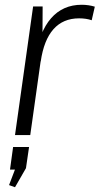

<svg xmlns="http://www.w3.org/2000/svg" viewBox="-20 -567 418 806"><path d="M119 -540H159L158 -362L107 0H43ZM130 -326Q145 -434 194.5 -490.5Q244 -547 323 -547Q337 -547 351 -545Q365 -543 378 -539L365 -482Q342 -490 312 -490Q245 -490 204.5 -444.5Q164 -399 151 -309ZM102 50 89 139 43 219 18 210 61 97 84 145H22L35 50Z"/></svg>

Font: Pathway Extreme SemiCondensed ExtraLight
Style: Italic
Weight: 250
Width: 4
Italic angle: -8°
Version: Version 1.001;gftools[0.9.26]